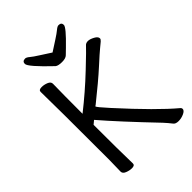

<svg xmlns="http://www.w3.org/2000/svg" viewBox="-261 -1018 1152 1152"><g transform="rotate(-45 315.0 -442.5)"><path d="M314.9 -730Q283.2 -730 270 -740.2Q148.9 -855 148.9 -879.9Q148.9 -901.9 172.9 -901.9Q183.1 -901.9 199 -888.4Q214.8 -875 249 -853.5Q283.2 -832 314.9 -811Q347.2 -832 380.6 -853.5Q414.1 -875 429.9 -888.4Q445.8 -901.9 456.1 -901.9Q480 -901.9 480 -879.9Q480 -859.9 392.1 -774.9Q372.1 -755.9 359.1 -742.9Q346.2 -730 314.9 -730ZM161.1 17.1Q141.1 17.1 119.6 8.5Q98.1 0 98.1 -17.1L100.1 -111.8Q100.1 -588.9 97.2 -694.8Q97.2 -710.9 122.1 -710.9Q142.1 -710.9 163.1 -702.4Q184.1 -693.8 184.1 -676.8Q182.1 -587.9 182.1 -423.8Q285.2 -504.9 380.1 -595Q475.1 -685.1 485.1 -697.5Q495.1 -710 513.2 -710Q529.8 -710 553 -697.5Q576.2 -685.1 576.2 -669.9Q576.2 -662.1 565.7 -653.1Q555.2 -644 535.2 -627.9Q515.1 -611.8 451.7 -554Q388.2 -496.1 272.9 -403.8Q268.1 -403.8 268.1 -399.9Q268.1 -393.1 326.2 -329.1Q513.2 -123 622.1 -32.2Q627.9 -26.9 627.9 -20Q627.9 -5.9 605.5 4.6Q583 15.1 559.1 15.1Q533.2 15.1 523.9 1Q506.8 -21 484.9 -44.9Q303.2 -234.9 205.1 -349.1L182.1 -330.1Q182.1 -110.8 185.1 1Q185.1 17.1 161.1 17.1Z"/></g></svg>

Font: LXGW WenKai Screen
Style: Regular
Weight: 400
Designer: LXGW / Fontworks Inc.
Foundry: LXGW / Fontworks Inc.
Version: Version 1.510;January 18,2025